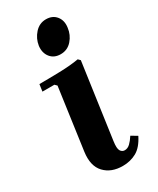

<svg xmlns="http://www.w3.org/2000/svg" viewBox="-186 -767 686 835"><g transform="rotate(-30 156.5 -350.0)"><path d="M264 -88 294 -70Q271 -24 240 -7Q209 10 171 10Q113 10 80 -25Q47 -60 56 -127L99 -435L89 -445H29L34 -480Q81 -480 136.5 -481.5Q192 -483 232 -490L242 -480L189 -104Q184 -69 191.5 -57Q199 -45 212 -45Q227 -45 239.5 -57Q252 -69 264 -88ZM180 -546Q147 -546 129 -568.5Q111 -591 115 -625Q120 -659 143 -684.5Q166 -710 199 -710Q232 -710 250 -687.5Q268 -665 263 -631Q259 -597 236.5 -571.5Q214 -546 180 -546Z"/></g></svg>

Font: Brygada 1918
Style: Bold Italic
Weight: 700
Italic angle: -8°
Designer: Mateusz Machalski | Borys Kosmynka | Przemek Hoffer
Foundry: NIEPODLEGLA 2018
Version: Version 3.006